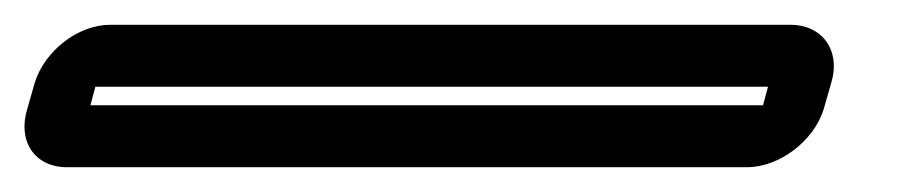

<svg xmlns="http://www.w3.org/2000/svg" viewBox="-32 21 742 155"><path d="M584 106H41L45 91H588ZM606 41H57C31 41 4 62 -4 88L-10 109C-18 135 -4 156 22 156H571C597 156 625 135 633 109L639 88C647 62 632 41 606 41Z"/></svg>

Font: DIN Rundschrift
Style: MittelKontKu
Weight: 400
Version: Version 1.027